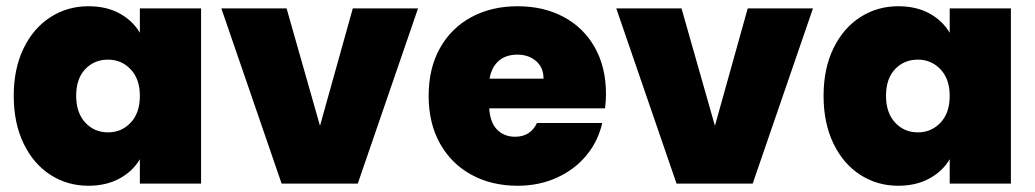

<svg xmlns="http://www.w3.org/2000/svg" viewBox="-20 -588 3314 615"><path d="M24 -281Q24 -368 55.5 -433Q87 -498 141.5 -533Q196 -568 263 -568Q321 -568 363 -545Q405 -522 428 -483V-561H624V0H428V-78Q405 -39 362.5 -16Q320 7 263 7Q196 7 141.5 -28Q87 -63 55.5 -128.5Q24 -194 24 -281ZM428 -281Q428 -335 398.5 -366Q369 -397 326 -397Q282 -397 253 -366.5Q224 -336 224 -281Q224 -227 253 -195.5Q282 -164 326 -164Q369 -164 398.5 -195Q428 -226 428 -281Z M1005 -185 1110 -561H1319L1126 0H882L689 -561H898Z M1921 -287Q1921 -264 1918 -241H1547Q1550 -195 1572.5 -172.5Q1595 -150 1630 -150Q1679 -150 1700 -194H1909Q1896 -136 1858.5 -90.5Q1821 -45 1764 -19Q1707 7 1638 7Q1555 7 1490.5 -28Q1426 -63 1389.5 -128Q1353 -193 1353 -281Q1353 -369 1389 -433.5Q1425 -498 1489.5 -533Q1554 -568 1638 -568Q1721 -568 1785 -534Q1849 -500 1885 -436.5Q1921 -373 1921 -287ZM1721 -336Q1721 -372 1697 -392.5Q1673 -413 1637 -413Q1601 -413 1578 -393.5Q1555 -374 1548 -336Z M2270 -185 2375 -561H2584L2391 0H2147L1954 -561H2163Z M2618 -281Q2618 -368 2649.5 -433Q2681 -498 2735.5 -533Q2790 -568 2857 -568Q2915 -568 2957 -545Q2999 -522 3022 -483V-561H3218V0H3022V-78Q2999 -39 2956.5 -16Q2914 7 2857 7Q2790 7 2735.5 -28Q2681 -63 2649.5 -128.5Q2618 -194 2618 -281ZM3022 -281Q3022 -335 2992.5 -366Q2963 -397 2920 -397Q2876 -397 2847 -366.5Q2818 -336 2818 -281Q2818 -227 2847 -195.5Q2876 -164 2920 -164Q2963 -164 2992.5 -195Q3022 -226 3022 -281Z"/></svg>

Font: DVN-Poppins ExtBd
Style: Regular
Weight: 800
Designer: Ninad Kale (Devanagari), Jonny Pinhorn (Latin)
Foundry: Indian Type Foundry
Version: 4.004